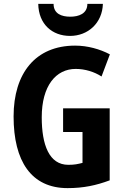

<svg xmlns="http://www.w3.org/2000/svg" viewBox="-20 -959 651 989"><path d="M510 -939H430C430 -888 385 -873 342 -873C297 -873 256 -888 256 -939H177C179 -834 249 -774 341 -774C433 -774 507 -840 510 -939ZM305 -401V-279H405V-120C381 -114 365 -110 332 -110C233 -110 195 -213 195 -355C195 -517 268 -604 370 -604C418 -604 466 -589 503 -565L546 -679C495 -706 431 -724 367 -724C163 -724 50 -582 50 -359C50 -129 141 10 328 10C410 10 475 -4 545 -30V-401Z"/></svg>

Font: Noto Sans Gujarati UI Condensed
Style: Bold
Weight: 700
Width: 3
Designer: Jelle Bosma - Monotype Design Team, Universal Thirst
Foundry: Monotype Imaging Inc.
Version: Version 2.106